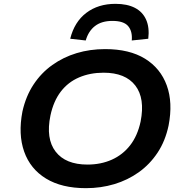

<svg xmlns="http://www.w3.org/2000/svg" viewBox="-20 -971 963 1001"><path d="M428 10Q302 10 220 -40Q138 -90 106 -180.5Q74 -271 97 -390Q115 -470 155 -530.5Q195 -591 252.5 -632Q310 -673 379.5 -694Q449 -715 528 -715Q655 -715 736 -665Q817 -615 849.5 -525.5Q882 -436 859 -317Q842 -236 801.5 -175Q761 -114 703.5 -73Q646 -32 576 -11Q506 10 428 10ZM436 -113Q506 -113 563 -138.5Q620 -164 658.5 -213.5Q697 -263 713 -337Q737 -458 685.5 -525Q634 -592 520 -592Q450 -592 392.5 -567.5Q335 -543 297 -493.5Q259 -444 243 -369Q218 -248 270 -180.5Q322 -113 436 -113ZM427 -760 346 -769Q368 -857 430 -904Q492 -951 582 -951Q643 -951 683.5 -930Q724 -909 742 -868Q760 -827 753 -769L667 -760Q671 -808 648 -835Q625 -862 566 -862Q510 -862 475.5 -835.5Q441 -809 427 -760Z"/></svg>

Font: Nunito Sans 7pt SemiExpanded
Style: Bold Italic
Weight: 700
Width: 6
Italic angle: -9°
Designer: Vernon Adams
Foundry: Vernon Adams
Version: Version 3.101;gftools[0.9.27]